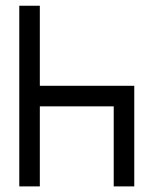

<svg xmlns="http://www.w3.org/2000/svg" viewBox="-20 -665 548 685"><path d="M459 0H385.7V-285.6H122.1V0H48.8V-644.5H122.1V-358.9H459Z"/></svg>

Font: Catrinity
Style: Regular
Weight: 400
Designer: Alexander Lange
Foundry: High-Logic / Made with FontCreator
Version: Version 2.090;May 20, 2024;FontCreator 15.0.0.2974 64-bit